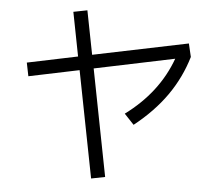

<svg xmlns="http://www.w3.org/2000/svg" viewBox="-57 -875 1114 984"><g transform="rotate(5 500.0 -382.5)"><path d="M886 -687 902 -619Q870 -511 805.5 -419Q741 -327 640 -247L590 -300Q758 -424 823 -603L411 -517L518 32L447 46L340 -502L81 -448L67 -517L326 -571L282 -797L353 -811L397 -586Z"/></g></svg>

Font: PlemolJP35 Console
Style: Regular
Weight: 400
Version: v2.0.3; ttfautohint (v1.8.4.7-5d5b-dirty) -l 6 -r 45 -G 200 